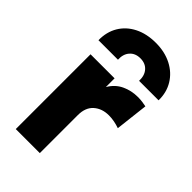

<svg xmlns="http://www.w3.org/2000/svg" viewBox="-234 -849 926 926"><g transform="rotate(45 228.5 -386.0)"><path d="M68 0V-510H232V-450.5Q255 -490 293 -508Q331 -526 375.5 -526Q392.5 -526 406 -524Q419.5 -522 432.5 -519.5L413 -351Q396 -357 377 -360.8Q358 -364.5 339 -364.5Q292.5 -364.5 262.2 -337.8Q232 -311 232 -259.5V0ZM47 -585Q46 -640.5 71.2 -682.8Q96.5 -725 143 -748.5Q189.5 -772 252 -772Q313 -772 359.8 -748Q406.5 -724 432.2 -681.8Q458 -639.5 457 -585H324Q325.5 -622 306 -644.2Q286.5 -666.5 252 -666.5Q217.5 -666.5 197.8 -644.2Q178 -622 180 -585Z"/></g></svg>

Font: Geologica Roman
Style: Bold
Weight: 700
Designer: Sindre Bremnes, Frode Helland
Foundry: Monokrom Skriftforlag AS
Version: Version 1.010;gftools[0.9.28]